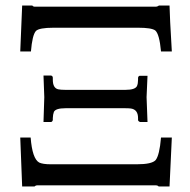

<svg xmlns="http://www.w3.org/2000/svg" viewBox="-20 -670 688 694"><path d="M53.2 -172.9H90.8Q96.7 -96.2 121.6 -82.5Q134.8 -76.2 163.1 -76.2H475.1Q528.8 -76.2 542.5 -91.3Q556.6 -108.9 562 -172.9H601.1L592.8 3.9H553.2Q550.8 0.5 544.9 0H112.8Q107.4 1 105 3.9H60.1ZM601.1 -483.9H562Q556.2 -547.4 541 -560.1Q527.3 -569.8 479 -569.8H173.8Q121.6 -569.8 109.9 -558.1Q96.7 -543.5 91.8 -483.9H53.2L60.1 -649.9H97.2Q98.6 -646.5 104 -646H544.9Q551.3 -647 554.2 -649.9H592.8Q593.3 -612.8 601.1 -483.9ZM433.1 -345.2Q468.3 -345.2 475.1 -358.9Q479 -367.7 479 -381.8V-389.2Q480.5 -395.5 484.9 -396H513.2Q513.2 -395 509.8 -318.8L513.2 -229H485.8Q480 -231.4 479 -235.8V-243.2Q479 -273.9 453.1 -277.8Q444.8 -278.8 433.1 -278.8H216.8Q181.2 -278.8 174.8 -265.6Q171.4 -256.8 170.9 -243.2V-235.8Q168.5 -229 164.1 -229H137.2Q137.2 -230 140.1 -318.8L137.2 -397H164.1Q170.4 -396 170.9 -389.2V-381.8Q170.9 -351.6 190.4 -347.2Q199.7 -345.2 216.8 -345.2Z"/></svg>

Font: Linux Libertine O
Style: Semibold
Weight: 700
Designer: Philipp H. Poll
Foundry: Philipp H. Poll
Version: Version 5.0.0